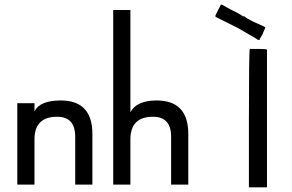

<svg xmlns="http://www.w3.org/2000/svg" viewBox="-20 -801 1259 829"><path d="M54.7 -355.5H128.9V-320.3Q152.3 -367.2 242.2 -367.2Q378.9 -367.2 378.9 -222.7V-3.9H304.7V-210.9Q304.7 -296.9 226.6 -296.9Q128.9 -296.9 128.9 -199.2V-3.9H54.7Z M468.8 -757.8H543V-316.4Q570.3 -367.2 656.2 -367.2Q793 -367.2 793 -222.7V-3.9H718.8V-210.9Q718.8 -296.9 640.6 -296.9Q543 -296.9 543 -199.2V-3.9H468.8Z M1054.7 -281.2Q1054.7 -578.1 1058.6 -589.8H1093.8Q1132.8 -589.8 1132.8 -585.9V-285.2V7.8H1054.7ZM933.6 -781.2H937.5L972.7 -761.7L988.3 -753.9L1003.9 -746.1L1023.4 -734.4Q1027.3 -730.5 1031.2 -730.5H1035.2Q1039.1 -726.6 1048.8 -720.7Q1058.6 -714.8 1074.2 -707L1109.4 -691.4L1125 -683.6V-679.7Q1117.2 -664.1 1113.3 -652.3L1101.6 -632.8V-628.9H1093.8L1082 -636.7L1007.8 -679.7L929.7 -718.8Q914.1 -726.6 914.1 -726.6Q910.2 -726.6 910.2 -730.5V-734.4L921.9 -757.8Z"/></svg>

Font: 和音 by 宁静之雨，公众号njzyshare
Style: Regular
Weight: 400
Designer: Steve Matteson
Foundry: Ascender Corporation
Version: Version 6.00;June 8, 2018;FontCreator 11.0.0.2388 32-bit